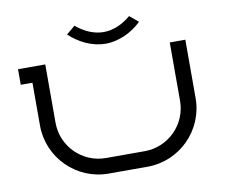

<svg xmlns="http://www.w3.org/2000/svg" viewBox="-82 -869 1145 972"><g transform="rotate(-10 490.0 -383.5)"><path d="M500 -710C452.4 -710 403.6 -730.2 359.5 -767.3L315 -730C364.4 -682.9 432 -650 500 -650C568 -650 636.5 -683 685 -730L640.5 -767.3C596.4 -730.2 548.6 -710 500 -710ZM40 -600V-520H100V-300C100 -134.4 234.4 0 400 0H600C765.6 0 900 -134.4 900 -300V-600H820V-300C820 -178.6 721.4 -80 600 -80H400C278.6 -80 180 -178.6 180 -300V-600Z"/></g></svg>

Font: KetosagCBd
Style: Regular
Weight: 500
Designer: gluk
Foundry: gluk
Version: Version 00.0024